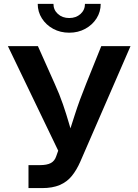

<svg xmlns="http://www.w3.org/2000/svg" viewBox="-20 -964 709 984"><path d="M126 0V-117.7H183.6Q220.7 -117.7 240.5 -128.4Q260.3 -139.2 268.1 -163.1L278.3 -191.9L20.5 -727.5H174.3L259.3 -537.1Q285.2 -480.5 302.7 -429.2Q320.3 -377.9 333.7 -331.3Q347.2 -284.7 359.9 -241.7H320.3Q339.8 -301.8 363.5 -376Q387.2 -450.2 422.4 -537.1L499 -727.5H648.9L391.6 -135.7Q372.6 -92.3 347.9 -62Q323.2 -31.7 286.4 -15.9Q249.5 0 195.3 0ZM335 -796.4Q289.1 -796.4 252.7 -816.2Q216.3 -835.9 194.8 -869.6Q173.3 -903.3 173.3 -944.3H253.9Q253.9 -913.1 276.9 -892.3Q299.8 -871.6 335 -871.6Q369.6 -871.6 392.6 -892.3Q415.5 -913.1 415.5 -944.3H496.1Q496.1 -903.3 474.9 -869.9Q453.6 -836.4 417 -816.4Q380.4 -796.4 335 -796.4Z"/></svg>

Font: V-Inter
Style: SemiBold-600
Weight: 600
Designer: Rasmus Andersson
Foundry: rsms
Version: Version 4.000;git-4146feb